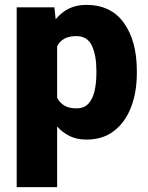

<svg xmlns="http://www.w3.org/2000/svg" viewBox="-20 -558 603 781"><path d="M536.6 -270.5V-260.3Q536.6 -183.6 513.2 -122.3Q489.7 -61 444.1 -25.6Q398.4 9.8 331.5 9.8Q293 9.8 263.7 -4.4Q234.4 -18.6 212.4 -43.5V203.1H47.9V-528.3H201.2L206.5 -479.5Q229 -507.3 259.5 -522.7Q290 -538.1 331.1 -538.1Q431.6 -538.1 484.1 -464.6Q536.6 -391.1 536.6 -270.5ZM372.1 -260.3V-270.5Q372.1 -332 354 -371.6Q335.9 -411.1 290 -411.1Q232.4 -411.1 212.4 -369.1V-160.6Q222.7 -140.1 241.7 -128.7Q260.7 -117.2 291 -117.2Q322.3 -117.2 339.8 -136.5Q357.4 -155.8 364.7 -188.2Q372.1 -220.7 372.1 -260.3Z"/></svg>

Font: Vazirmatn UI Black
Style: Regular
Weight: 900
Designer: Saber Rastikerdar
Foundry: Saber Rastikerdar
Version: Version 33.003